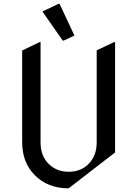

<svg xmlns="http://www.w3.org/2000/svg" viewBox="-20 -980 728 1019"><path d="M344.2 19.5Q232.9 19.5 163.6 -51.3Q97.7 -118.7 97.7 -224.6V-711.9L190.4 -756.8H195.3V-224.6Q195.3 -159.2 230.5 -118.7Q273.9 -68.4 344.2 -68.4Q416 -68.4 458 -118.7Q493.2 -160.6 493.2 -224.6V-712.9L585.9 -756.8H590.8V-170.9ZM291 -960H295.9L375 -791.5L317.9 -764.6H313L205.1 -918.9Z"/></svg>

Font: Nova Cut
Style: Book
Weight: 400
Version: Version 2.000